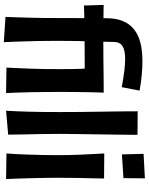

<svg xmlns="http://www.w3.org/2000/svg" viewBox="94 -865 783 1011"><g transform="rotate(90 485.5 -359.5)"><path d="M9 -410 6 -514Q6 -514 20 -513.5Q34 -513 56.5 -513Q79 -513 104.5 -512.5Q130 -512 153 -512Q173 -512 210.5 -512Q248 -512 292 -512.5Q336 -513 375.5 -513.5Q415 -514 440.5 -514Q466 -514 466 -514L449 -414Q449 -414 425 -414Q401 -414 363.5 -414Q326 -414 285 -414Q244 -414 207.5 -413.5Q171 -413 151 -413Q127 -413 102 -412.5Q77 -412 56 -411.5Q35 -411 22 -410.5Q9 -410 9 -410ZM439 -609Q391 -618 354.5 -622.5Q318 -627 290 -627Q268 -627 251 -623.5Q234 -620 223 -613Q212 -606 206.5 -595Q201 -584 201 -568Q200 -514 198.5 -467Q197 -420 196 -373.5Q195 -327 195 -272Q195 -218 196 -167.5Q197 -117 198.5 -76.5Q200 -36 201 -12Q202 12 202 12L69 3Q69 3 70.5 -35Q72 -73 73.5 -135.5Q75 -198 75 -271Q75 -316 75 -346.5Q75 -377 75.5 -402Q76 -427 76 -456.5Q76 -486 76 -529Q76 -593 101 -635Q126 -677 175.5 -697.5Q225 -718 302 -718Q335 -718 374 -714.5Q413 -711 457 -703ZM470 0 336 -2Q337 -26 338.5 -57.5Q340 -89 341.5 -126Q343 -163 343.5 -203.5Q344 -244 344 -286Q344 -349 342.5 -390.5Q341 -432 339 -460Q337 -488 336 -507L468 -514Q467 -502 466.5 -482Q466 -462 465.5 -434Q465 -406 464.5 -369Q464 -332 464 -285Q464 -246 464.5 -207Q465 -168 465.5 -131Q466 -94 467.5 -60.5Q469 -27 470 0Z M563 0Q565 -30 566 -57.5Q567 -85 568 -116.5Q569 -148 569.5 -188.5Q570 -229 570 -284Q570 -333 569.5 -389.5Q569 -446 568 -503Q567 -560 566.5 -609.5Q566 -659 566 -693L690 -692Q690 -643 689 -590.5Q688 -538 687.5 -485.5Q687 -433 686 -382Q685 -331 685 -283Q685 -231 686 -178.5Q687 -126 688 -82.5Q689 -39 689 -11Z M923 0 788 -2Q790 -26 791.5 -54.5Q793 -83 794 -116Q795 -149 796 -186.5Q797 -224 797 -267Q797 -329 795 -378Q793 -427 791 -462Q789 -497 788 -517L920 -516Q920 -500 919 -464.5Q918 -429 917 -378.5Q916 -328 916 -266Q916 -227 917 -191Q918 -155 918.5 -121.5Q919 -88 920.5 -57.5Q922 -27 923 0ZM918 -618 793 -610 790 -724 919 -731Z"/></g></svg>

Font: Truculenta ExtraBold
Style: Regular
Weight: 800
Version: Version 1.002